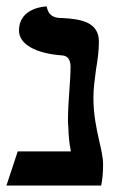

<svg xmlns="http://www.w3.org/2000/svg" viewBox="-25 -576 362 596"><path d="M265 -273C265 -301 269 -330 273 -360C278 -389 282 -418 282 -447C282 -508 225 -517 169 -520C150 -520 126 -522 120 -556C120 -556 34 -555 34 -481C34 -439 85 -410 168 -404C184 -403 194 -392 194 -369C194 -345 192 -318 190 -291C188 -262 186 -232 186 -205C186 -197 186 -190 187 -183C188 -158 189 -136 195 -106H30L-5 0H289C293 -18 295 -40 295 -66C295 -87 289 -113 282 -143C274 -179 265 -221 265 -273Z"/></svg>

Font: Libertinus Serif Semibold
Style: Regular
Weight: 600
Designer: Philipp H. Poll, Khaled Hosny
Foundry: Caleb Maclennan
Version: Version 7.050;RELEASE